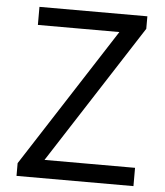

<svg xmlns="http://www.w3.org/2000/svg" viewBox="-52 -780 708 826"><g transform="rotate(5 301.5 -366.5)"><path d="M50 -55 437 -655H85V-733H551V-679L164 -79H555V0H50Z"/></g></svg>

Font: 思源黑体R
Style: Regular
Weight: 400
Designer: Ryoko NISHIZUKA  (kana & ideographs); Paul D. Hunt (Latin, Greek & Cyrillic); Wenlong ZHANG  (bopomofo); Sandoll Communi
Foundry: Adobe Systems Incorporated
Version: Version 1.00 June 24, 2014, initial release